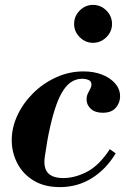

<svg xmlns="http://www.w3.org/2000/svg" viewBox="-20 -754 517 785"><path d="M225 11Q161 11 117 -16Q73 -43 50.5 -87Q28 -131 28 -181Q28 -233 51.5 -283Q75 -333 116 -373.5Q157 -414 210 -438Q263 -462 321 -462Q365 -462 398.5 -448.5Q432 -435 451.5 -412Q471 -389 471 -360Q471 -334 453.5 -313.5Q436 -293 400 -293Q369 -293 351.5 -309Q334 -325 334 -347Q334 -361 339 -371.5Q344 -382 349 -391Q354 -400 354 -408Q354 -422 342 -427Q330 -432 316 -432Q294 -432 275 -421Q256 -410 240 -386.5Q224 -363 210.5 -325.5Q197 -288 185 -235.5Q173 -183 163 -112Q157 -68 176 -47Q195 -26 239 -26Q286 -26 335.5 -51.5Q385 -77 429 -144L453 -127Q414 -62 355.5 -25.5Q297 11 225 11ZM360 -579Q329 -579 306 -602Q283 -625 283 -656Q283 -688 306 -711Q329 -734 360 -734Q392 -734 415 -711Q438 -688 438 -656Q438 -625 415 -602Q392 -579 360 -579Z"/></svg>

Font: Libre Bodoni SemiBold
Style: Italic
Weight: 600
Italic angle: -13°
Version: Version 2.003